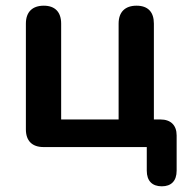

<svg xmlns="http://www.w3.org/2000/svg" viewBox="-20 -517 662 675"><path d="M549 138C582 138 601 119 601 83V-41C601 -77 580 -97 544 -97H521V-434C521 -475 500 -497 460 -497C420 -497 397 -475 397 -434V-97H195V-434C195 -475 173 -497 134 -497C94 -497 71 -475 71 -434V-62C71 -22 93 0 133 0H496V83C496 119 515 138 549 138Z"/></svg>

Font: SN Pro SemiBold
Style: Regular
Weight: 600
Designer: Tobias Whetton
Foundry: Supernotes
Version: Version 1.003;Glyphs 3.3 (3324)